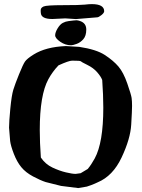

<svg xmlns="http://www.w3.org/2000/svg" viewBox="-20 -912 702 952"><path d="M239.7 -817.8Q185.1 -817.8 182.6 -846.6Q181.6 -851.9 181.9 -862.6Q182.1 -873.3 196 -879.8Q210 -886.4 293.5 -886.4Q377 -886.4 399.2 -889Q421.4 -891.6 435.1 -891.6Q496.1 -891.6 496.6 -856.7Q496.6 -847.9 482.7 -837Q468.8 -826.1 461.9 -826.1L356.4 -817.4L303.7 -820.9L240.2 -817.8ZM377.9 -807.4Q407.8 -796.8 407.8 -765.4Q407.8 -734 392.8 -717.2Q377.9 -700.5 359.2 -694Q340.6 -687.5 332.7 -687.5Q303.7 -687.5 278.6 -705Q253.5 -722.5 253.5 -736.8Q253.5 -751.1 265.5 -771.1Q277.5 -791.1 291.3 -798.4Q305.1 -805.8 320.1 -807.4Q335 -809 344 -810.3Q353 -811.5 359.4 -811.5Q365.9 -811.5 377.9 -807.4ZM492.2 -377.9Q492.2 -440.4 486.8 -515.6Q480.5 -532.2 461.9 -553.7Q443.4 -575.2 413.1 -590.1Q382.8 -605 380.4 -608.2Q377.9 -611.3 337.9 -611.3Q321.3 -611.3 270 -587.9Q240.2 -556.6 219.7 -519Q177.2 -440.9 177.2 -267.6Q177.2 -205.6 182.6 -130.9Q205.1 -97.7 240 -81.3Q274.9 -64.9 306.6 -57.4Q338.4 -49.8 355 -49.8L379.9 -53.2Q397.5 -64 415 -74.2Q432.6 -95.2 449.7 -126.5Q492.2 -204.6 492.2 -377.9ZM206.5 -9.3Q180.7 -17.6 144 -37.1Q107.4 -56.6 85.7 -83Q64 -109.4 48.6 -149.2Q33.2 -189 30.3 -212.9L24.9 -278.8Q24.9 -308.6 31.2 -374Q37.6 -439.5 46.1 -467.3Q54.7 -495.1 74.5 -543.9Q94.2 -592.8 104 -606.9Q113.8 -621.1 146.5 -641.6Q207.5 -679.7 307.1 -683.6L372.1 -679.7H372.6Q457.5 -667 500 -639.2Q542.5 -611.3 567.4 -582Q592.3 -552.7 611.3 -497.6Q630.4 -442.4 632.6 -426.3Q634.8 -410.2 634.8 -387.2Q634.8 -364.3 630.6 -293.9Q626.5 -223.6 583 -131.3Q539.6 -39.1 463.9 -7.8L450.2 -1.5Q435.1 5.4 410.6 13.2L367.7 20.5L282.7 9.8Z"/></svg>

Font: Drukaatie burti
Style: Bold
Weight: 700
Version: Version 0.14